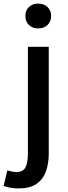

<svg xmlns="http://www.w3.org/2000/svg" viewBox="-68 -811 377 1067"><path d="M37 236Q9 236 -12 232Q-33 228 -48 222L-27 136Q-16 139 -3 142Q10 145 23 145Q61 145 74 118Q87 91 87 43V-551H203V41Q203 98 187 142Q171 186 134.5 211Q98 236 37 236ZM144 -653Q113 -653 93 -672Q73 -691 73 -723Q73 -753 93 -772Q113 -791 144 -791Q176 -791 196 -772Q216 -753 216 -723Q216 -691 196 -672Q176 -653 144 -653Z"/></svg>

Font: Noto Sans KR Thin Medium
Style: Regular
Weight: 500
Version: Version 2.004-H2;hotconv 1.0.118;makeotfexe 2.5.65603